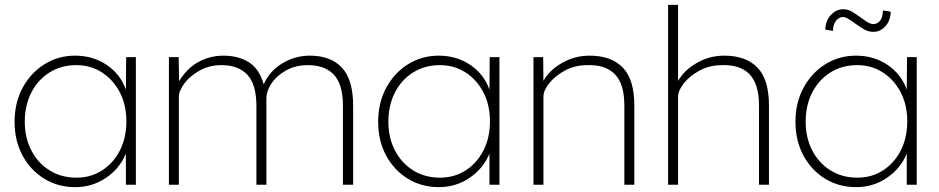

<svg xmlns="http://www.w3.org/2000/svg" viewBox="-20 -760 3862 790"><path d="M290 10Q218 10 161.5 -25Q105 -60 72.5 -120.5Q40 -181 40 -259Q40 -338 73.5 -399.5Q107 -461 163.5 -496Q220 -531 289 -531Q363 -531 419.5 -492.5Q476 -454 498 -391L499 -525H539V0H498V-128Q473 -67 416.5 -28.5Q360 10 290 10ZM295 -29Q353 -29 399.5 -58.5Q446 -88 473 -140.5Q500 -193 500 -261Q500 -328 473 -380Q446 -432 399.5 -462Q353 -492 294 -492Q232 -492 184 -462Q136 -432 109 -379.5Q82 -327 82 -259Q82 -193 109 -141Q136 -89 184 -59Q232 -29 295 -29Z M675 0V-525H715L717 -426Q749 -479 796.5 -505Q844 -531 899 -531Q961 -531 1004 -504Q1047 -477 1065 -413Q1090 -469 1142.5 -500Q1195 -531 1255 -531Q1341 -531 1387 -481.5Q1433 -432 1433 -325V0H1391V-324Q1391 -413 1354 -452.5Q1317 -492 1246 -492Q1197 -492 1158.5 -471Q1120 -450 1098 -418Q1076 -386 1076 -353V0H1035V-324Q1035 -412 998 -452Q961 -492 891 -492Q841 -492 801 -469.5Q761 -447 738.5 -416.5Q716 -386 716 -362V0Z M1786 10Q1714 10 1657.5 -25Q1601 -60 1568.5 -120.5Q1536 -181 1536 -259Q1536 -338 1569.5 -399.5Q1603 -461 1659.5 -496Q1716 -531 1785 -531Q1859 -531 1915.5 -492.5Q1972 -454 1994 -391L1995 -525H2035V0H1994V-128Q1969 -67 1912.5 -28.5Q1856 10 1786 10ZM1791 -29Q1849 -29 1895.5 -58.5Q1942 -88 1969 -140.5Q1996 -193 1996 -261Q1996 -328 1969 -380Q1942 -432 1895.5 -462Q1849 -492 1790 -492Q1728 -492 1680 -462Q1632 -432 1605 -379.5Q1578 -327 1578 -259Q1578 -193 1605 -141Q1632 -89 1680 -59Q1728 -29 1791 -29Z M2175 0V-525H2215L2216 -427Q2240 -471 2292.5 -501Q2345 -531 2406 -531Q2495 -531 2542.5 -482Q2590 -433 2590 -326V0H2549V-325Q2549 -414 2510.5 -454Q2472 -494 2398 -492Q2345 -492 2304 -469.5Q2263 -447 2239.5 -417Q2216 -387 2216 -363V0Z M2729 0V-740H2770V-427Q2795 -471 2847 -501Q2899 -531 2960 -531Q3049 -531 3096.5 -482Q3144 -433 3144 -326V0H3103V-325Q3103 -414 3064.5 -454Q3026 -494 2952 -492Q2899 -492 2858 -469.5Q2817 -447 2793.5 -417Q2770 -387 2770 -363V0Z M3503 10Q3431 10 3374.5 -25Q3318 -60 3285.5 -120.5Q3253 -181 3253 -259Q3253 -338 3286.5 -399.5Q3320 -461 3376.5 -496Q3433 -531 3502 -531Q3576 -531 3632.5 -492.5Q3689 -454 3711 -391L3712 -525H3752V0H3711V-128Q3686 -67 3629.5 -28.5Q3573 10 3503 10ZM3508 -29Q3566 -29 3612.5 -58.5Q3659 -88 3686 -140.5Q3713 -193 3713 -261Q3713 -328 3686 -380Q3659 -432 3612.5 -462Q3566 -492 3507 -492Q3445 -492 3397 -462Q3349 -432 3322 -379.5Q3295 -327 3295 -259Q3295 -193 3322 -141Q3349 -89 3397 -59Q3445 -29 3508 -29ZM3574 -629Q3552 -629 3534 -640Q3516 -651 3499 -663Q3476 -680 3466 -685Q3456 -690 3448 -690Q3433 -690 3420.5 -675.5Q3408 -661 3407 -633L3376 -638Q3376 -673 3398 -697.5Q3420 -722 3449 -722Q3470 -722 3487.5 -711Q3505 -700 3523 -687Q3532 -680 3546.5 -670.5Q3561 -661 3574 -661Q3589 -661 3600.5 -674Q3612 -687 3613 -717L3645 -712Q3644 -675 3623 -652Q3602 -629 3574 -629Z"/></svg>

Font: Readex Pro Light
Style: Regular
Weight: 300
Designer: Bonnie Shaver-Troup, Thomas Jockin
Foundry: Lexend
Version: Version 1.200; ttfautohint (v1.8.3)